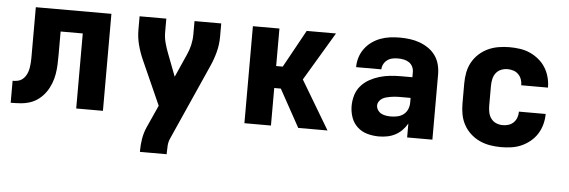

<svg xmlns="http://www.w3.org/2000/svg" viewBox="-48 -689 3097 1045"><g transform="rotate(5 1500.0 -166.5)"><path d="M19 0V-120Q32 -120 45.5 -122.5Q59 -125 69.5 -132.5Q80 -140 87.5 -151Q95 -162 99.5 -174.5Q104 -187 106 -200Q108 -213 109 -226Q110 -239 110 -252.5Q110 -266 110 -279Q110 -279 110 -279.5Q110 -280 110 -280V-282Q110 -282 110 -282.5Q110 -283 110 -283V-530H523V0H377V-410H256V-283Q256 -257 255 -230Q254 -203 249.5 -176.5Q245 -150 235 -124.5Q225 -99 209.5 -77Q194 -55 172.5 -38Q151 -21 125.5 -12.5Q100 -4 73 -2Q46 0 19 0Z M743 205V198Q743 165 748.5 132.5Q754 100 767 70L823 -54L715 -296Q698 -334 687.5 -374.5Q677 -415 677 -457V-530H823V-457Q823 -427 830.5 -398.5Q838 -370 849 -342L896 -219L952 -345Q964 -371 970.5 -399.5Q977 -428 977 -457V-530H1123V-457Q1123 -415 1112.5 -374.5Q1102 -334 1085 -296L900 119Q892 137 890.5 157.5Q889 178 889 198V205Z M1296 0V-530H1441V-325H1477L1590 -530H1750L1592 -265L1750 0H1590L1477 -205H1441V0Z M2031 8Q1999 8 1968 -0.5Q1937 -9 1913.5 -30.5Q1890 -52 1879.5 -82.5Q1869 -113 1869 -145Q1869 -174 1877.5 -203Q1886 -232 1905.5 -254.5Q1925 -277 1951 -291.5Q1977 -306 2005.5 -314.5Q2034 -323 2063.5 -326Q2093 -329 2122 -329H2185V-357Q2185 -373 2178 -387Q2171 -401 2158 -409.5Q2145 -418 2129.5 -421Q2114 -424 2098 -424Q2083 -424 2068 -421Q2053 -418 2040.5 -409Q2028 -400 2020.5 -386Q2013 -372 2013 -357H1875Q1875 -384 1883 -410Q1891 -436 1907 -458Q1923 -480 1945 -496Q1967 -512 1992.5 -521.5Q2018 -531 2044.5 -534.5Q2071 -538 2098 -538Q2126 -538 2153 -534.5Q2180 -531 2205.5 -522Q2231 -513 2254 -497.5Q2277 -482 2293 -460Q2309 -438 2316 -411Q2323 -384 2323 -357V0H2185V-76Q2173 -55 2156.5 -38.5Q2140 -22 2120 -11.5Q2100 -1 2077 3.5Q2054 8 2031 8ZM2087 -106Q2105 -106 2123 -110Q2141 -114 2155.5 -125Q2170 -136 2177.5 -153.5Q2185 -171 2185 -189V-216H2122Q2110 -216 2098.5 -215Q2087 -214 2075.5 -212Q2064 -210 2052.5 -207Q2041 -204 2031 -198Q2021 -192 2014 -181.5Q2007 -171 2007 -159Q2007 -146 2015 -134Q2023 -122 2035 -116Q2047 -110 2060.5 -108Q2074 -106 2087 -106Z M2698 8Q2668 8 2638 3Q2608 -2 2581 -14.5Q2554 -27 2531.5 -47.5Q2509 -68 2494.5 -94.5Q2480 -121 2474.5 -150.5Q2469 -180 2469 -210V-320Q2469 -350 2474.5 -379.5Q2480 -409 2494.5 -435.5Q2509 -462 2531.5 -482.5Q2554 -503 2581 -515.5Q2608 -528 2638 -533Q2668 -538 2698 -538Q2726 -538 2754.5 -534Q2783 -530 2809 -518.5Q2835 -507 2857.5 -488.5Q2880 -470 2895 -446Q2910 -422 2917.5 -394Q2925 -366 2925 -338Q2925 -338 2925 -338Q2925 -338 2925 -337H2779Q2779 -337 2779 -337.5Q2779 -338 2779 -338Q2779 -354 2773.5 -369.5Q2768 -385 2756.5 -396.5Q2745 -408 2729.5 -413Q2714 -418 2698 -418Q2679 -418 2662 -411Q2645 -404 2634 -389.5Q2623 -375 2619 -356.5Q2615 -338 2615 -320V-210Q2615 -192 2619 -173.5Q2623 -155 2634 -140.5Q2645 -126 2662 -119Q2679 -112 2698 -112Q2714 -112 2729.5 -117Q2745 -122 2756.5 -133.5Q2768 -145 2773.5 -160.5Q2779 -176 2779 -192Q2779 -192 2779 -192.5Q2779 -193 2779 -193H2925Q2925 -192 2925 -192Q2925 -192 2925 -192Q2925 -164 2917.5 -136Q2910 -108 2895 -84Q2880 -60 2857.5 -41.5Q2835 -23 2809 -11.5Q2783 0 2754.5 4Q2726 8 2698 8Z"/></g></svg>

Font: Iosevka Curly Heavy Extended
Style: Regular
Weight: 900
Width: 7
Monospace: yes
Designer: Belleve Invis
Foundry: Belleve Invis
Version: Version 11.1.0; ttfautohint (v1.8.3)